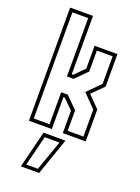

<svg xmlns="http://www.w3.org/2000/svg" viewBox="-177 -775 815 1116"><g transform="rotate(20 230.5 -217.5)"><path d="M55 0V-700H196.5V-339H205L264.5 -398.5V-540H406V-339L335.5 -269L406 -197.5V0H264.5V-138.5L205 -197.5H196.5V0ZM77 -22H174.5V-220H215L286.5 -148.5V-22H384V-189L305.5 -269L384 -347.5V-518.5H286.5V-388.5L215.5 -317.5H174.5V-678.5H77ZM101.5 265 158.5 36H294L214.5 265ZM127.5 244.5H199.5L265 58.5H174Z"/></g></svg>

Font: Tourney Condensed ExtraLight
Style: Regular
Weight: 200
Width: 3
Designer: Tyler Finck
Foundry: Etcetera Type Co
Version: Version 1.010; ttfautohint (v1.8.3)